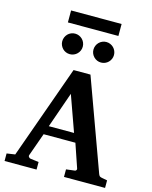

<svg xmlns="http://www.w3.org/2000/svg" viewBox="-150 -1152 985 1248"><g transform="rotate(15 343.0 -528.5)"><path d="M308.1 -533.2 224.1 -293H394ZM404.8 0V-50.8L463.9 -58.1Q468.8 -59.1 472.2 -64.5Q475.6 -69.8 473.1 -75.2L418.9 -233.9H205.1L149.9 -79.1Q147 -71.3 152.8 -64.9Q158.7 -58.6 164.1 -58.1L220.2 -50.8V0H4.9V-50.8L61 -59.1L285.2 -687H398.9L621.1 -77.1Q625 -67.9 628.7 -64.2Q632.3 -60.5 643.1 -58.1L681.2 -50.8V0ZM303.7 -849.1Q303.7 -835 298.3 -822.5Q293 -810.1 283.4 -800.5Q273.9 -791 261.2 -785.6Q248.5 -780.3 234.4 -780.3Q220.2 -780.3 207.5 -785.6Q194.8 -791 185.5 -800.5Q176.3 -810.1 170.9 -822.5Q165.5 -835 165.5 -849.1Q165.5 -863.3 170.9 -876Q176.3 -888.7 185.5 -898.2Q194.8 -907.7 207.5 -913.1Q220.2 -918.5 234.4 -918.5Q248.5 -918.5 261.2 -913.1Q273.9 -907.7 283.4 -898.2Q293 -888.7 298.3 -876Q303.7 -863.3 303.7 -849.1ZM513.7 -849.1Q513.7 -835 508.3 -822.5Q502.9 -810.1 493.4 -800.5Q483.9 -791 471.2 -785.6Q458.5 -780.3 444.3 -780.3Q430.2 -780.3 417.7 -785.6Q405.3 -791 395.8 -800.5Q386.2 -810.1 380.9 -822.5Q375.5 -835 375.5 -849.1Q375.5 -863.3 380.9 -876Q386.2 -888.7 395.8 -898.2Q405.3 -907.7 417.7 -913.1Q430.2 -918.5 444.3 -918.5Q458.5 -918.5 471.2 -913.1Q483.9 -907.7 493.4 -898.2Q502.9 -888.7 508.3 -876Q513.7 -863.3 513.7 -849.1ZM169.4 -976.6V-1057.1H509.3V-976.6Z"/></g></svg>

Font: Charis SIL Am
Style: Bold
Weight: 700
Foundry: SIL International
Version: Version 5.000